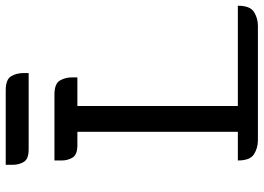

<svg xmlns="http://www.w3.org/2000/svg" viewBox="-145 -775 920 670"><g transform="rotate(-90 315.0 -440.0)"><path d="M90 -70H190V-630H144Q110 -630 100 -647Q90 -664 90 -684V-710H320Q358 -710 369 -691Q380 -672 380 -649V-630H280V-70H630Q630 -27 608 -13.5Q586 0 560 0H160Q134 0 112 -13.5Q90 -27 90 -70ZM395 -800H129Q95 -800 85 -817Q75 -834 75 -854V-880H335Q373 -880 384 -861Q395 -842 395 -819Z"/></g></svg>

Font: Warnes
Style: Regular
Weight: 400
Designer: Eduardo Rodriguez Tunni
Foundry: Eduardo Rodriguez Tunni
Version: Version 1.002; ttfautohint (v1.8.4.7-5d5b);gftools[0.9.23]